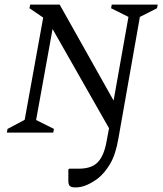

<svg xmlns="http://www.w3.org/2000/svg" viewBox="-20 -580 715 840"><path d="M10 0 13 -16 88 -56 169 -503 109 -544 112 -560H241L477 -140L542 -506L466 -544L469 -560H670L667 -544L592 -506L498 26Q486 96 462 136.5Q438 177 409 200Q387 217 361.5 228.5Q336 240 310 240Q293 240 286 234Q279 228 279 212V162L283 158H324Q381 158 408 129.5Q435 101 446 40L457 -19L210 -453L138 -55L216 -16L213 0Z"/></svg>

Font: Spectral SC
Style: Italic
Weight: 400
Italic angle: -10°
Designer: Jean-Baptiste Levee
Foundry: Production Type
Version: Version 2.001